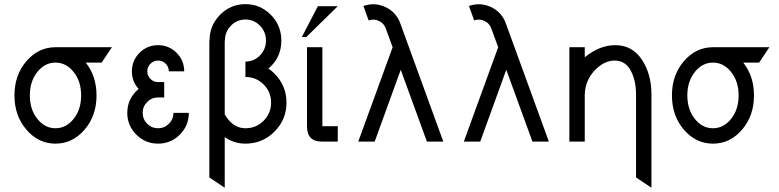

<svg xmlns="http://www.w3.org/2000/svg" viewBox="-20 -674 3707 914"><path d="M244.1 -63.5Q294.9 -63.5 330.6 -108.2Q366.2 -152.8 366.2 -219.7Q366.2 -286.6 330.6 -331.3Q294.9 -376 244.1 -376Q193.4 -376 157.7 -331.3Q122.1 -286.6 122.1 -219.7Q122.1 -152.8 157.7 -108.2Q193.4 -63.5 244.1 -63.5ZM244.1 9.8Q163.1 9.8 106 -56.4Q48.8 -122.6 48.8 -219.7Q48.8 -316.9 106 -383.1Q163.1 -449.2 244.1 -449.2H512.7L463.9 -376H388.2Q439.5 -311.5 439.5 -219.7Q439.5 -122.6 382.3 -56.4Q325.2 9.8 244.1 9.8Z M732.4 9.8Q671.9 9.8 628.9 -33.2Q585.9 -76.2 585.9 -136.7Q585.9 -205.1 640.1 -250.5Q607.9 -285.6 607.9 -334.5Q607.9 -386.2 644.3 -422.6Q680.7 -459 732.4 -459Q784.2 -459 820.6 -422.6Q856.9 -386.2 856.9 -334.5H783.7Q783.7 -355.5 768.8 -370.6Q753.9 -385.7 732.4 -385.7Q711.4 -385.7 696.3 -370.6Q681.2 -355.5 681.2 -334.5Q681.2 -313.5 696.3 -298.3Q711.4 -283.2 732.4 -283.2H761.7V-210H732.4Q702.1 -210 680.7 -188.5Q659.2 -167 659.2 -136.7Q659.2 -106.4 680.7 -85Q702.1 -63.5 732.4 -63.5Q762.7 -63.5 784.2 -85Q805.7 -106.4 805.7 -136.7H878.9Q878.9 -76.2 836.2 -33.2Q793.5 9.8 732.4 9.8Z M1049.8 219.7 976.6 170.9V-481H977.5Q977.5 -552.7 1027.6 -603.5Q1077.6 -654.3 1148.4 -654.3Q1219.2 -654.3 1269.3 -603.5Q1319.3 -552.7 1319.3 -481Q1319.3 -398.9 1257.8 -347.7Q1272.9 -337.4 1286.6 -323.7Q1343.8 -266.1 1343.8 -185.5Q1343.8 -104.5 1286.6 -47.4Q1229.5 9.8 1148.4 9.8Q1093.8 9.8 1049.8 -21.5ZM1148.4 -63.5Q1199.2 -63.5 1234.9 -99.1Q1270.5 -134.8 1270.5 -185.5Q1270.5 -236.3 1234.9 -272Q1199.2 -307.6 1148.4 -307.6V-380.9Q1189 -380.9 1217.5 -410.2Q1246.1 -439.5 1246.1 -481Q1246.1 -522.5 1217.5 -551.8Q1189 -581.1 1148.4 -581.1Q1107.9 -581.1 1079.3 -551.8Q1050.8 -522.5 1050.8 -481H1049.8V-129.4Q1055.2 -119.6 1062 -110.8Q1097.7 -63.5 1148.4 -63.5Z M1587.9 0H1511.2Q1441.4 0 1441.4 -73.2V-449.2H1514.6V-73.2H1587.9Z M1438.5 -498H1417L1493.2 -644.5H1587.9Z M2090.3 0H2012.2L1887.7 -341.8L1763.7 0H1685.5L1849.1 -449.2L1816.4 -538.6Q1807.6 -563.5 1783.7 -574.2Q1770.5 -580.6 1756.8 -580.6Q1746.1 -580.6 1734.9 -576.7L1710 -645.5Q1733.4 -653.8 1756.8 -653.8Q1786.1 -653.8 1814.5 -640.6Q1865.7 -616.7 1885.3 -563.5Z M2592.8 0H2514.6L2390.1 -341.8L2266.1 0H2188L2351.6 -449.2L2318.8 -538.6Q2310.1 -563.5 2286.1 -574.2Q2272.9 -580.6 2259.3 -580.6Q2248.5 -580.6 2237.3 -576.7L2212.4 -645.5Q2235.8 -653.8 2259.3 -653.8Q2288.6 -653.8 2316.9 -640.6Q2368.2 -616.7 2387.7 -563.5Z M3081.1 219.7 3007.8 170.9V-224.6Q3007.8 -291.5 2982.2 -338.6Q2956.5 -385.7 2905.8 -385.7Q2855.5 -385.7 2810.8 -338.6Q2766.1 -291.5 2763.7 -224.6V0H2690.4V-449.2H2763.7V-401.4Q2834.5 -459 2908.7 -459Q2989.7 -459 3035.4 -390.4Q3081.1 -321.8 3081.1 -224.6Z M3374 -63.5Q3424.8 -63.5 3460.4 -108.2Q3496.1 -152.8 3496.1 -219.7Q3496.1 -286.6 3460.4 -331.3Q3424.8 -376 3374 -376Q3323.2 -376 3287.6 -331.3Q3252 -286.6 3252 -219.7Q3252 -152.8 3287.6 -108.2Q3323.2 -63.5 3374 -63.5ZM3374 9.8Q3293 9.8 3235.8 -56.4Q3178.7 -122.6 3178.7 -219.7Q3178.7 -316.9 3235.8 -383.1Q3293 -449.2 3374 -449.2H3642.6L3593.8 -376H3518.1Q3569.3 -311.5 3569.3 -219.7Q3569.3 -122.6 3512.2 -56.4Q3455.1 9.8 3374 9.8Z"/></svg>

Font: Catrinity
Style: Regular
Weight: 400
Designer: Alexander Lange
Foundry: High-Logic / Made with FontCreator
Version: Version 2.090;May 20, 2024;FontCreator 15.0.0.2974 64-bit